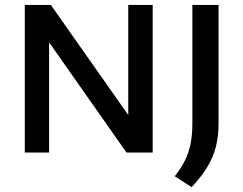

<svg xmlns="http://www.w3.org/2000/svg" viewBox="-20 -615 981 774"><path d="M80 0V-595H185L516 -124.5H497V-595H595.5V0H490L159.5 -470.5H178V0ZM752.5 139.5 684.5 95.5Q710.5 62.5 726 31Q741.5 -0.5 748.5 -36.2Q755.5 -72 755.5 -118.5V-595H861V-115.5Q861 -65.5 850.2 -23.2Q839.5 19 815.5 58.5Q791.5 98 752.5 139.5Z"/></svg>

Font: Encode Sans SC Condensed Thin Medium
Style: Regular
Weight: 500
Version: Version 3.002